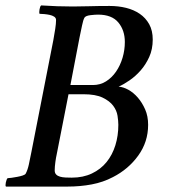

<svg xmlns="http://www.w3.org/2000/svg" viewBox="-28 -689 625 709"><path d="M225 -341 181 -117Q179 -109 176.5 -91Q174 -73 174 -60Q174 -50 179.5 -44.5Q185 -39 194 -36.5Q203 -34 214.5 -33.5Q226 -33 237 -33Q279 -33 311.5 -48.5Q344 -64 365.5 -90.5Q387 -117 398 -152.5Q409 -188 409 -228Q409 -242 406 -261.5Q403 -281 390 -298.5Q377 -316 351 -328.5Q325 -341 280 -341ZM334 -635Q323 -635 306 -633Q289 -631 284 -624Q279 -615 275 -595Q271 -575 266 -552L232 -375H315Q342 -375 363.5 -388.5Q385 -402 400.5 -424.5Q416 -447 424.5 -475.5Q433 -504 433 -534Q433 -577 409 -606Q385 -635 334 -635ZM241 -665Q269 -665 302 -666Q335 -667 377 -667Q409 -667 437.5 -660Q466 -653 488 -638Q510 -623 523 -599.5Q536 -576 536 -543Q536 -507 523 -478.5Q510 -450 491 -428.5Q472 -407 450 -392Q428 -377 410 -369Q427 -368 446 -357.5Q465 -347 481 -328.5Q497 -310 508 -285Q519 -260 519 -228Q519 -165 482.5 -114.5Q446 -64 389 -35Q353 -16 310.5 -8Q268 0 221 0H-6Q-9 -3 -6.5 -15Q-4 -27 0 -31Q5 -31 15 -32.5Q25 -34 36 -36Q47 -38 56 -41Q65 -44 67 -48Q74 -61 78.5 -81.5Q83 -102 88 -128L169 -541Q173 -563 176 -582.5Q179 -602 179 -615Q179 -623 172 -627.5Q165 -632 155.5 -634Q146 -636 135.5 -637Q125 -638 118 -638Q116 -643 118 -654.5Q120 -666 124 -669Q153 -667 183 -666Q213 -665 241 -665Z"/></svg>

Font: Vermiglione Medium
Style: Italic
Weight: 500
Italic angle: -11°
Version: Version 1.000